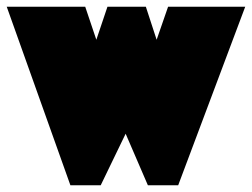

<svg xmlns="http://www.w3.org/2000/svg" viewBox="-60 -550 748 570"><path d="M668 -530 469 0H379L313 -153L239 0H149L-40 -530H193L226 -432L259 -530H373L405 -432L439 -530Z"/></svg>

Font: FFF_tuoi-tre Black
Style: Regular
Weight: 900
Designer: bBox Type GmbH
Foundry: bBox Type GmbH
Version: Version 1.001